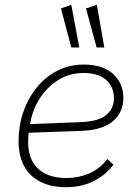

<svg xmlns="http://www.w3.org/2000/svg" viewBox="-20 -770 570 797"><path d="M254 7Q161 7 109 -42.5Q57 -92 57 -185Q57 -247 76.5 -304Q96 -361 132 -406Q168 -451 218 -476.5Q268 -502 328 -502Q406 -502 449 -463.5Q492 -425 492 -363Q492 -305 450 -268Q408 -231 322 -227L99 -219Q88 -125 130 -78Q172 -31 256 -31Q304 -31 348 -49Q392 -67 426 -110L451 -86Q416 -41 366.5 -17Q317 7 254 7ZM106 -261 105 -255 314 -263Q390 -266 421.5 -293Q453 -320 453 -362Q453 -409 421 -438Q389 -467 326 -467Q269 -467 223 -438.5Q177 -410 146.5 -363.5Q116 -317 106 -261ZM381 -573 337 -735 382 -750 413 -573ZM276 -573 233 -735 276 -750 309 -573Z"/></svg>

Font: Livvic ExtraLight
Style: Italic
Weight: 275
Italic angle: -10°
Designer: Jacques Le Bailly, Baron von Fonthausen
Version: Version 1.001; ttfautohint (v1.8.2)